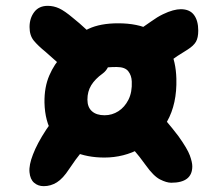

<svg xmlns="http://www.w3.org/2000/svg" viewBox="-20 -669 740 651"><path d="M334 -134.8Q275.8 -134.8 230.3 -154.5Q184.8 -174.2 158.6 -215.6Q132.4 -257 130.8 -320.8Q130 -373.4 147.2 -413.2Q164.4 -453 190.9 -479.6Q217.4 -506.2 244.8 -519.4Q272.2 -532.6 290 -532.6Q323.8 -532.6 338.1 -517.8Q352.4 -503 352.6 -468.6Q352.6 -455 346.3 -441.7Q340 -428.4 328 -419.6Q302.4 -401.2 289.4 -380.1Q276.4 -359 276.4 -331.2Q276.4 -305.6 291.7 -291.9Q307 -278.2 334.6 -278.2Q360 -278.2 381.4 -291.9Q402.8 -305.6 415.6 -331.1Q428.4 -356.6 426.8 -392.8Q426 -413.4 414.8 -427.6Q403.6 -441.8 375.6 -441.8Q344.4 -441.8 327.4 -437.7Q310.4 -433.6 300.6 -427.8Q290.8 -422 282.3 -417.9Q273.8 -413.8 260.4 -413.8Q234.4 -413.8 218 -427.3Q201.6 -440.8 201.6 -468Q201.6 -496.6 221.2 -524.7Q240.8 -552.8 280.5 -571.4Q320.2 -590 380.4 -590Q447.8 -590 491.1 -567.2Q534.4 -544.4 555.4 -502.6Q576.4 -460.8 578 -402.4Q580.4 -317.2 546.6 -257.2Q512.8 -197.2 456.5 -166Q400.2 -134.8 334 -134.8ZM128.2 -37.8Q109 -37.8 95.6 -49.4Q82.2 -61 80 -85.2Q77.8 -109.4 91.8 -145.2Q106 -182.6 136.4 -229Q166.8 -275.4 211 -320.4L311.2 -215.4Q284.2 -188 259.9 -158Q235.6 -128 214.2 -95.6Q193.6 -63.8 172.9 -50.8Q152.2 -37.8 128.2 -37.8ZM560.6 -49.4Q544.6 -49.4 522.6 -60.6Q500.6 -71.8 474.4 -108.6Q454.8 -136.4 427.5 -168.1Q400.2 -199.8 370.2 -230.2L475 -334Q509 -299.8 538.1 -265.4Q567.2 -231 584.8 -207.6Q615.4 -164.8 623.7 -141.9Q632 -119 632 -105Q632 -49.4 560.6 -49.4ZM236.6 -399.6Q209.6 -426 182.8 -450.3Q156 -474.6 134.2 -493.4Q109.4 -513.4 94.8 -531Q80.2 -548.6 80.2 -577.4Q80.2 -607.2 96.1 -628.2Q112 -649.2 141.8 -649.2Q161.8 -649.2 180.4 -640.7Q199 -632.2 227.4 -608.2Q246.2 -593.6 277.6 -564.5Q309 -535.4 342.4 -501.6ZM487.4 -406 387.8 -510.8Q410.4 -533.4 437.1 -555.5Q463.8 -577.6 492 -596Q513.6 -611.6 532.3 -620.6Q551 -629.6 566.1 -633.7Q581.2 -637.8 593 -637.8Q623.2 -637.8 637.7 -618.4Q652.2 -599 652.2 -565.2Q652.2 -541.2 644.4 -527.5Q636.6 -513.8 615.4 -500.4Q581.4 -480.2 549.3 -456.4Q517.2 -432.6 487.4 -406Z"/></svg>

Font: Shantell Sans Light
Style: Regular
Weight: 300
Designer: Stephen Nixon, Anya Danilova, Shantell Martin
Foundry: Arrow Type
Version: Version 1.011;[c5ecc13dd]